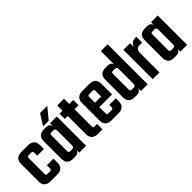

<svg xmlns="http://www.w3.org/2000/svg" viewBox="96 -1470 2272 2272"><g transform="rotate(-45 1232.0 -334.5)"><path d="M352 -326H241V-376Q241 -392 235 -397.5Q229 -403 213 -403H177Q161 -403 155 -397.5Q149 -392 149 -376V-115Q149 -99 155 -93.5Q161 -88 177 -88H213Q229 -88 235 -93.5Q241 -99 241 -115V-166H352V-99Q352 0 243 0H145Q36 0 36 -99V-392Q36 -491 145 -491H243Q352 -491 352 -392Z M620 -491H732V0H618V-42Q603 0 549 0H518Q416 0 416 -99V-392Q416 -491 518 -491H549Q608 -491 620 -443ZM557 -88H587Q618 -88 618 -121V-370Q618 -403 587 -403H557Q541 -403 535 -397.5Q529 -392 529 -376V-115Q529 -99 535 -93.5Q541 -88 557 -88ZM742 -660 629 -523H535L621 -660Z M1008 -403H941V-118Q941 -102 947 -96.5Q953 -91 970 -91H1007V0H937Q828 0 828 -99V-403H779V-491H828V-579H941V-491H1008Z M1165 -491H1271Q1379 -491 1379 -392V-213H1166V-112Q1166 -96 1171.5 -90.5Q1177 -85 1194 -85H1240Q1256 -85 1262 -90.5Q1268 -96 1268 -112V-149H1378V-99Q1378 0 1269 0H1165Q1056 0 1056 -99V-392Q1056 -491 1165 -491ZM1166 -286H1270V-380Q1270 -396 1264 -401.5Q1258 -407 1242 -407H1194Q1178 -407 1172 -401.5Q1166 -396 1166 -380Z M1648 -669H1762V0H1650V-49Q1638 0 1579 0H1548Q1446 0 1446 -99V-393Q1446 -492 1548 -492H1579Q1633 -492 1648 -450ZM1587 -88H1617Q1648 -88 1648 -121V-370Q1648 -389 1641 -396.5Q1634 -404 1617 -404H1587Q1571 -404 1565 -398.5Q1559 -393 1559 -377V-115Q1559 -99 1565 -93.5Q1571 -88 1587 -88Z M2047 -493H2065V-395H2023Q1960 -395 1960 -323V0H1847V-491H1959V-428Q1967 -457 1990 -475Q2013 -493 2047 -493Z M2310 -491H2422V0H2308V-42Q2293 0 2239 0H2208Q2106 0 2106 -99V-392Q2106 -491 2208 -491H2239Q2298 -491 2310 -443ZM2247 -88H2277Q2308 -88 2308 -121V-370Q2308 -403 2277 -403H2247Q2231 -403 2225 -397.5Q2219 -392 2219 -376V-115Q2219 -99 2225 -93.5Q2231 -88 2247 -88Z"/></g></svg>

Font: Teko Medium
Style: Regular
Weight: 500
Designer: Manushi Parikh, Jonny Pinhorn
Foundry: Indian Type Foundry
Version: Version 1.106;PS 1.0;hotconv 1.0.78;makeotf.lib2.5.61930; tt